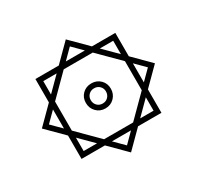

<svg xmlns="http://www.w3.org/2000/svg" viewBox="-203 -1017 1501 1465"><g transform="rotate(-30 547.5 -285.0)"><path d="M50 -285 196 -431V-637H402L548 -783L694 -637H900V-431L1046 -285L900 -139V67H694L548 213L402 67H196V-139ZM548 -721 464 -637H632ZM240 -593V-475L358 -593ZM420 23H676L856 -157V-413L676 -593H420L240 -413V-157ZM856 -593H738L856 -475ZM548 -175Q501 -175 469.5 -207Q438 -239 438 -286Q438 -333 469.5 -364Q501 -395 548 -395Q595 -395 626.5 -364Q658 -333 658 -286Q658 -239 626.5 -207Q595 -175 548 -175ZM112 -285 196 -201V-369ZM984 -285 900 -369V-201ZM548 -218Q577 -218 596 -237.5Q615 -257 615 -286Q615 -314 596 -333Q577 -352 548 -352Q519 -352 500 -333Q481 -314 481 -286Q481 -257 500 -237.5Q519 -218 548 -218ZM240 23H358L240 -95ZM856 23V-95L738 23ZM548 151 632 67H464Z"/></g></svg>

Font: Kufam
Style: Bold Italic
Weight: 700
Italic angle: -11°
Designer: Artur Schmal
Foundry: Original Type
Version: Version 1.301; ttfautohint (v1.8.3)